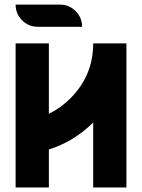

<svg xmlns="http://www.w3.org/2000/svg" viewBox="-20 -826 626 846"><path d="M537.1 -634.8V0H390.6V-286.1Q303.7 -200.7 195.3 -167.5V0H48.8V-634.8H195.3V-324.7Q247.1 -349.6 290.5 -393.1Q390.6 -493.2 390.6 -634.8ZM146.5 -708Q106 -708 77.4 -736.6Q48.8 -765.1 48.8 -805.7H244.1Q284.7 -805.7 313.2 -777.1Q341.8 -748.5 341.8 -708Z"/></svg>

Font: Audex
Style: Regular
Weight: 400
Designer: GGBotNet
Foundry: GGBotNet
Version: 1.00